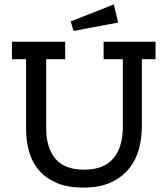

<svg xmlns="http://www.w3.org/2000/svg" viewBox="-20 -839 758 869"><path d="M313 -699 300 -742 495 -819 515 -737ZM622 -571V-267Q622 -215 609 -165.5Q596 -116 565 -77Q534 -38 483.5 -14Q433 10 357 10Q284 10 234.5 -12Q185 -34 154.5 -70.5Q124 -107 111 -155Q98 -203 98 -256V-571H34V-650H275V-571H189V-259Q189 -171 230.5 -121Q272 -71 361 -71Q449 -71 492.5 -121.5Q536 -172 536 -267V-571H449V-650H684V-571Z"/></svg>

Font: Zilla Slab Medium
Style: Regular
Weight: 500
Designer: Typotheque.com
Foundry: Typotheque type foundry
Version: Version 1.1; 2017